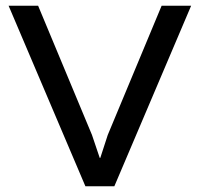

<svg xmlns="http://www.w3.org/2000/svg" viewBox="-20 -650 697 670"><path d="M647 -630 379 0H278L10 -630H113L301 -179L328 -99H330L356 -179L544 -630Z"/></svg>

Font: TypoPRO Sinkin Sans
Style: 400 Regular
Weight: 400
Designer: Keith Bates
Foundry: K-Type
Version: Sinkin Sans (version 1.0)  by Keith Bates   •   © 2014   www